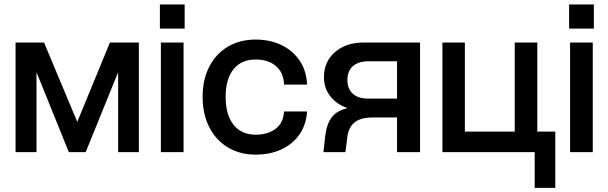

<svg xmlns="http://www.w3.org/2000/svg" viewBox="-20 -694 2774 876"><path d="M371 0H294L146.5 -364.5V0H51V-500H181L332.5 -138L481.5 -500H613.5V0H519V-364.5Z M709.5 -673.5H822.5V-563.5H709.5ZM714 -500H817.5V0H714Z M904.5 -252Q904.5 -331 934.8 -389.8Q965 -448.5 1019.5 -481Q1074 -513.5 1146.5 -513.5Q1212 -513.5 1264 -488.5Q1316 -463.5 1347.2 -417.2Q1378.5 -371 1381 -308H1276Q1274 -363 1238.8 -392.8Q1203.5 -422.5 1146.5 -422.5Q1081 -422.5 1045.2 -378Q1009.5 -333.5 1009.5 -252Q1009.5 -170 1045.5 -124.8Q1081.5 -79.5 1146.5 -79.5Q1203 -79.5 1238 -106.8Q1273 -134 1276 -185.5H1381Q1377 -124 1345.8 -79.8Q1314.5 -35.5 1263 -12Q1211.5 11.5 1146.5 11.5Q1074.5 11.5 1019.8 -21.5Q965 -54.5 934.8 -113.8Q904.5 -173 904.5 -252Z M1681 -158Q1625.5 -158 1598 -135.8Q1570.5 -113.5 1565 -70.5L1556 0H1455.5L1464 -74.5Q1470.5 -129.5 1494.2 -159.8Q1518 -190 1566 -200.5Q1516.5 -217.5 1487.2 -254.5Q1458 -291.5 1458 -342Q1458 -412.5 1508.2 -456.2Q1558.5 -500 1640 -500H1896.5V0H1791.5V-158ZM1662 -414.5Q1615.5 -414.5 1590.2 -392.2Q1565 -370 1565 -329Q1565 -288.5 1590 -266.2Q1615 -244 1660.5 -244H1791.5V-414.5Z M2513.5 -93.5V163H2419.5V0H1998.5V-500H2101V-93.5H2328.5V-500H2431.5V-93.5Z M2576.5 -673.5H2689.5V-563.5H2576.5ZM2581 -500H2684.5V0H2581Z"/></svg>

Font: Overused Grotesk Medium
Style: Regular
Weight: 525
Version: Version 0.004